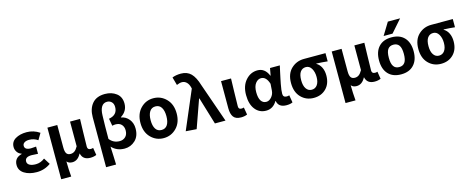

<svg xmlns="http://www.w3.org/2000/svg" viewBox="-43 -1673 6686 2736"><g transform="rotate(-15 3300.0 -305.5)"><path d="M298.8 13.7Q188.5 13.7 116.2 -31.7Q43.9 -77.1 43.9 -158.2Q43.9 -263.7 155.3 -292V-296.9Q114.3 -309.6 91.8 -343.8Q69.3 -377.9 69.3 -416Q69.3 -494.1 135.7 -534.2Q202.1 -574.2 301.8 -574.2Q404.3 -574.2 492.2 -514.6L436.5 -419.9Q378.9 -460 308.6 -460Q265.6 -460 239.3 -442.9Q212.9 -425.8 212.9 -396.5Q212.9 -335.9 304.7 -335.9Q314.5 -335.9 380.9 -340.8V-234.4Q300.8 -239.3 287.1 -239.3Q188.5 -239.3 188.5 -171.9Q188.5 -137.7 221.2 -118.2Q253.9 -98.6 314.5 -98.6Q384.8 -98.6 446.3 -146.5L504.9 -52.7Q413.1 13.7 298.8 13.7Z M606.4 201.2V-559.6H752V-228.5Q752 -166 770.5 -139.2Q789.1 -112.3 830.1 -112.3Q863.3 -112.3 889.2 -130.9Q915 -149.4 940.4 -195.3V-559.6H1087.9Q1086.9 -524.4 1082.5 -369.1Q1078.1 -213.9 1078.1 -152.3Q1078.1 -106.4 1126 -106.4Q1143.6 -106.4 1161.1 -112.3L1178.7 -3.9Q1139.6 13.7 1088.9 13.7Q977.5 13.7 956.1 -84H953.1Q905.3 8.8 823.2 8.8Q769.5 8.8 743.2 -25.4Q744.1 87.9 753.9 201.2Z M1268.6 201.2V-536.1Q1268.6 -660.2 1332 -735.8Q1395.5 -811.5 1520.5 -811.5Q1619.1 -811.5 1688 -759.3Q1756.8 -707 1756.8 -608.4Q1756.8 -496.1 1657.2 -433.6V-428.7Q1727.5 -416 1772.5 -359.9Q1817.4 -303.7 1817.4 -223.6Q1817.4 -110.4 1751 -48.3Q1684.6 13.7 1594.7 13.7Q1479.5 13.7 1405.3 -65.4Q1408.2 -13.7 1411.6 78.1Q1415 169.9 1416 201.2ZM1553.7 -107.4Q1605.5 -107.4 1639.6 -140.6Q1673.8 -173.8 1673.8 -234.4Q1673.8 -287.1 1643.6 -320.3Q1613.3 -353.5 1555.7 -353.5Q1532.2 -353.5 1506.8 -346.7L1487.3 -455.1Q1615.2 -476.6 1615.2 -594.7Q1615.2 -643.6 1587.9 -669.9Q1560.5 -696.3 1521.5 -696.3Q1467.8 -696.3 1439.9 -651.9Q1412.1 -607.4 1410.2 -525.4Q1405.3 -380.9 1405.3 -179.7Q1461.9 -107.4 1553.7 -107.4Z M1904.3 -279.3Q1904.3 -414.1 1981.9 -494.1Q2059.6 -574.2 2170.9 -574.2Q2282.2 -574.2 2360.4 -494.1Q2438.5 -414.1 2438.5 -279.3Q2438.5 -145.5 2360.4 -65.9Q2282.2 13.7 2170.9 13.7Q2059.6 13.7 1981.9 -65.9Q1904.3 -145.5 1904.3 -279.3ZM2084 -151.9Q2113.3 -106.4 2170.9 -106.4Q2228.5 -106.4 2257.8 -151.9Q2287.1 -197.3 2287.1 -279.3Q2287.1 -361.3 2257.8 -407.7Q2228.5 -454.1 2170.9 -454.1Q2113.3 -454.1 2084 -407.7Q2054.7 -361.3 2054.7 -279.3Q2054.7 -197.3 2084 -151.9Z M2655.3 11.7 2497.1 0 2738.3 -565.4 2734.4 -582Q2721.7 -633.8 2692.4 -661.6Q2663.1 -689.5 2624 -689.5Q2590.8 -689.5 2546.9 -669.9L2513.7 -789.1Q2569.3 -811.5 2641.6 -811.5Q2733.4 -811.5 2789.6 -755.4Q2845.7 -699.2 2882.8 -575.2L3084 0H2927.7L2806.6 -401.4H2801.8Z M3312.5 13.7Q3233.4 13.7 3200.7 -30.3Q3168 -74.2 3168 -159.2V-559.6H3315.4Q3314.5 -524.4 3310.1 -369.1Q3305.7 -213.9 3305.7 -152.3Q3305.7 -127 3316.4 -116.7Q3327.1 -106.4 3350.6 -106.4Q3367.2 -106.4 3384.8 -112.3L3403.3 -3.9Q3363.3 13.7 3312.5 13.7Z M3682.6 13.7Q3582 13.7 3521.5 -63.5Q3460.9 -140.6 3460.9 -275.4Q3460.9 -411.1 3533.2 -492.7Q3605.5 -574.2 3708 -574.2Q3817.4 -574.2 3867.2 -453.1H3871.1L3890.6 -559.6H4035.2Q4031.2 -543.9 4017.1 -478Q4002.9 -412.1 3996.6 -382.3Q3990.2 -352.5 3980.5 -302.7Q3970.7 -252.9 3966.8 -218.3Q3962.9 -183.6 3962.9 -158.2Q3962.9 -106.4 4017.6 -106.4Q4037.1 -106.4 4054.7 -113.3L4073.2 -3.9Q4040 13.7 3982.4 13.7Q3865.2 13.7 3846.7 -85H3842.8Q3785.2 13.7 3682.6 13.7ZM3716.8 -107.4Q3758.8 -107.4 3793.9 -147.5Q3829.1 -187.5 3833 -242.2L3839.8 -340.8Q3804.7 -453.1 3728.5 -453.1Q3680.7 -453.1 3646 -407.7Q3611.3 -362.3 3611.3 -277.3Q3611.3 -192.4 3639.2 -149.9Q3667 -107.4 3716.8 -107.4Z M4384.8 13.7Q4273.4 13.7 4198.7 -63Q4124 -139.6 4124 -274.4Q4124 -411.1 4202.1 -485.4Q4280.3 -559.6 4391.6 -559.6H4709V-438.5Q4628.9 -447.3 4543.9 -450.2V-445.3Q4588.9 -419.9 4613.8 -369.1Q4638.7 -318.4 4638.7 -251Q4638.7 -128.9 4567.9 -57.6Q4497.1 13.7 4384.8 13.7ZM4386.7 -440.4Q4334 -440.4 4304.2 -399.4Q4274.4 -358.4 4274.4 -274.4Q4274.4 -195.3 4304.7 -150.9Q4335 -106.4 4386.7 -106.4Q4438.5 -106.4 4468.8 -148.4Q4499 -190.4 4499 -264.6Q4499 -338.9 4468.8 -389.6Q4438.5 -440.4 4386.7 -440.4Z M4800.8 201.2V-559.6H4946.3V-228.5Q4946.3 -166 4964.8 -139.2Q4983.4 -112.3 5024.4 -112.3Q5057.6 -112.3 5083.5 -130.9Q5109.4 -149.4 5134.8 -195.3V-559.6H5282.2Q5281.2 -524.4 5276.9 -369.1Q5272.5 -213.9 5272.5 -152.3Q5272.5 -106.4 5320.3 -106.4Q5337.9 -106.4 5355.5 -112.3L5373 -3.9Q5334 13.7 5283.2 13.7Q5171.9 13.7 5150.4 -84H5147.5Q5099.6 8.8 5017.6 8.8Q4963.9 8.8 4937.5 -25.4Q4938.5 87.9 4948.2 201.2Z M5591.8 -134.8Q5618.2 -95.7 5673.8 -95.7Q5729.5 -95.7 5757.3 -134.8Q5785.2 -173.8 5785.2 -260.7Q5785.2 -347.7 5757.3 -386.7Q5729.5 -425.8 5673.8 -425.8Q5618.2 -425.8 5590.8 -386.7Q5563.5 -347.7 5563.5 -260.7Q5563.5 -173.8 5591.8 -134.8ZM5862.3 -60.5Q5795.9 11.7 5674.3 11.7Q5552.7 11.7 5485.8 -60.1Q5418.9 -131.8 5418.9 -261.2Q5418.9 -390.6 5485.8 -462.4Q5552.7 -534.2 5674.3 -534.2Q5795.9 -534.2 5862.8 -462.4Q5929.7 -390.6 5929.7 -261.2Q5929.7 -131.8 5862.3 -60.5ZM5864.3 -763.7 5704.1 -581.1H5572.3L5683.6 -763.7Z M6262.7 13.7Q6151.4 13.7 6076.7 -63Q6002 -139.6 6002 -274.4Q6002 -411.1 6080.1 -485.4Q6158.2 -559.6 6269.5 -559.6H6586.9V-438.5Q6506.8 -447.3 6421.9 -450.2V-445.3Q6466.8 -419.9 6491.7 -369.1Q6516.6 -318.4 6516.6 -251Q6516.6 -128.9 6445.8 -57.6Q6375 13.7 6262.7 13.7ZM6264.6 -440.4Q6211.9 -440.4 6182.1 -399.4Q6152.3 -358.4 6152.3 -274.4Q6152.3 -195.3 6182.6 -150.9Q6212.9 -106.4 6264.6 -106.4Q6316.4 -106.4 6346.7 -148.4Q6377 -190.4 6377 -264.6Q6377 -338.9 6346.7 -389.6Q6316.4 -440.4 6264.6 -440.4Z"/></g></svg>

Font: Nasu
Style: Bold
Weight: 700
Designer: Ryoko NISHIZUKA (kana &amp; ideographs); Paul D. Hunt (Latin, Greek &amp; Cyrillic); Wenlong ZHANG (bopomofo); Sandoll C
Version: Version 2014.1215